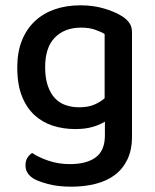

<svg xmlns="http://www.w3.org/2000/svg" viewBox="-20 -502 585 723"><path d="M375 -44Q356 -32 328.5 -24Q301 -16 263 -16Q219 -16 179.5 -28.5Q140 -41 110 -68.5Q80 -96 62.5 -140Q45 -184 45 -248Q45 -306 62.5 -349.5Q80 -393 111.5 -422.5Q143 -452 186.5 -467Q230 -482 283 -482Q332 -482 373.5 -469.5Q415 -457 441 -440Q458 -429 467.5 -415Q477 -401 477 -381V13Q477 63 459.5 99Q442 135 411.5 157.5Q381 180 339 190.5Q297 201 249 201Q198 201 161 191Q124 181 107 171Q76 152 76 121Q76 104 83 92.5Q90 81 101 74Q124 90 162 103Q200 116 243 116Q306 116 340.5 90.5Q375 65 375 8ZM374 -132V-374Q359 -383 337 -390.5Q315 -398 285 -398Q224 -398 187 -361Q150 -324 150 -249Q150 -208 160 -179Q170 -150 187 -132Q204 -114 227.5 -106Q251 -98 278 -98Q312 -98 335 -108Q358 -118 374 -132Z"/></svg>

Font: Baloo 2 Latin Medium
Style: Regular
Weight: 500
Designer: Sarang Kulkarni and Ek Type
Foundry: Ek Type
Version: Version 1.001